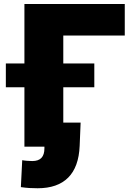

<svg xmlns="http://www.w3.org/2000/svg" viewBox="-20 -748 683 979"><path d="M616.2 -727.5V-566.9H302.7V0H104.5V-727.5ZM9.8 -303.2V-424.3H460.9V-303.2ZM171.9 211.9Q149.9 211.9 129.9 210.7Q109.9 209.5 86.4 206.1L93.3 68.8Q103 70.8 118.7 72Q134.3 73.2 144.5 73.2Q175.8 73.2 191.2 57.1Q206.5 41 206.5 7.8V0H144.5V-123H391.1L386.2 -4.4Q381.8 103.5 327.6 157.7Q273.4 211.9 171.9 211.9Z"/></svg>

Font: Inter 16pt Black
Style: Regular
Weight: 900
Version: Version 4.001;git-66647c0bb